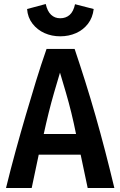

<svg xmlns="http://www.w3.org/2000/svg" viewBox="-20 -937 600 957"><path d="M10 0Q33 -94 58 -185Q83 -276 108.5 -363Q134 -450 159.5 -533Q185 -616 212 -693H352Q378 -616 404.5 -532Q431 -448 456 -360.5Q481 -273 504.5 -182.5Q528 -92 550 0H417L382 -166H173L138 0ZM198 -269H359Q348 -324 335.5 -375Q323 -426 308.5 -475.5Q294 -525 279 -575Q264 -525 249.5 -475Q235 -425 222.5 -374.5Q210 -324 198 -269ZM280 -756Q238 -756 202 -772Q166 -788 142 -819Q118 -850 115 -892L208 -917Q216 -881 234.5 -863.5Q253 -846 280 -846Q308 -846 327 -862.5Q346 -879 354 -916L447 -892Q442 -849 418.5 -818.5Q395 -788 359 -772Q323 -756 280 -756Z"/></svg>

Font: Ubuntu Sans Mono SemiBold
Style: Regular
Weight: 600
Monospace: yes
Designer: Dalton Maag Ltd
Foundry: Dalton Maag Ltd
Version: Version 1.006